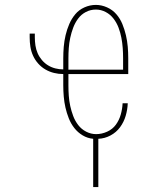

<svg xmlns="http://www.w3.org/2000/svg" viewBox="-20 -558 640 783"><path d="M360 205V8Q337 6 317 -6Q297 -18 283 -36Q269 -54 260.5 -75.5Q252 -97 247 -119Q242 -141 240 -164Q238 -187 238 -210V-256Q219 -256 200.5 -260.5Q182 -265 165.5 -274.5Q149 -284 136 -298.5Q123 -313 115 -330.5Q107 -348 104 -367Q101 -386 101 -406V-421H122V-406Q122 -389 124.5 -372.5Q127 -356 133.5 -341Q140 -326 151 -313Q162 -300 176 -291.5Q190 -283 206 -279Q222 -275 238 -275V-320Q238 -344 240 -367.5Q242 -391 247.5 -414.5Q253 -438 262.5 -460Q272 -482 287 -500Q302 -518 324.5 -528Q347 -538 371 -538Q394 -538 416.5 -528Q439 -518 454.5 -500Q470 -482 479 -460Q488 -438 493.5 -414.5Q499 -391 501 -367.5Q503 -344 503 -320V-256H259V-210Q259 -189 260.5 -167.5Q262 -146 266.5 -125.5Q271 -105 278.5 -85Q286 -65 299 -48Q312 -31 331.5 -21Q351 -11 372 -11Q395 -11 417 -21Q439 -31 452.5 -49.5Q466 -68 472.5 -91Q479 -114 480 -137H501Q500 -111 492.5 -85.5Q485 -60 469.5 -39Q454 -18 430.5 -5.5Q407 7 381 8V205ZM259 -274H482V-320Q482 -341 480.5 -362Q479 -383 475 -404Q471 -425 463.5 -445Q456 -465 443 -482Q430 -499 411 -509Q392 -519 371 -519Q349 -519 330 -509Q311 -499 298.5 -482Q286 -465 278.5 -445Q271 -425 266.5 -404Q262 -383 260.5 -362Q259 -341 259 -320Z"/></svg>

Font: Iosevka Slab Thin Extended
Style: Regular
Weight: 100
Width: 7
Monospace: yes
Designer: Belleve Invis
Foundry: Belleve Invis
Version: Version 11.1.1; ttfautohint (v1.8.3)